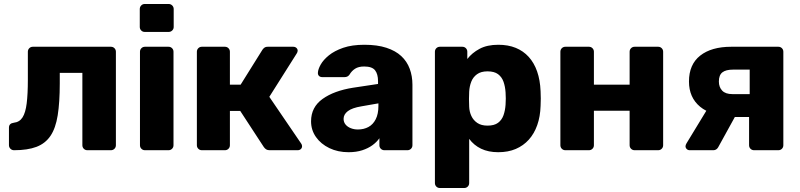

<svg xmlns="http://www.w3.org/2000/svg" viewBox="-20 -755 4020 965"><path d="M50.5 0Q39.9 0 32.4 -7.4Q25 -14.9 25 -25.5V-113.4Q25 -135 49.4 -138.1Q78.2 -141.2 93.3 -165Q108.4 -188.7 114.2 -235.7Q120 -282.7 120 -353.8V-494.9Q120 -505.5 127.3 -512.8Q134.5 -520 145.1 -520H537.4Q548 -520 555.2 -512.8Q562.5 -505.5 562.5 -494.9V-25.1Q562.5 -14.5 555.2 -7.2Q548 0 537.4 0H419.1Q408.5 0 401.3 -7.2Q394 -14.5 394 -25.1V-388.9H280.4V-335.5Q280.4 -240.4 270 -175.4Q259.6 -110.4 233.7 -72.1Q207.9 -33.9 163.2 -16.9Q118.5 0 50.5 0Z M708.6 0Q698 0 690.8 -7.2Q683.5 -14.5 683.5 -25.1V-494.9Q683.5 -505.5 690.8 -512.8Q698 -520 708.6 -520H826.9Q837.5 -520 844.7 -512.8Q852 -505.5 852 -494.9V-25.1Q852 -14.5 844.7 -7.2Q837.5 0 826.9 0ZM707.6 -594.5Q697 -594.5 689.8 -601.8Q682.5 -609 682.5 -619.6V-709.5Q682.5 -720.1 689.8 -727.6Q697 -735 707.6 -735H827.5Q838.1 -735 845.6 -727.6Q853 -720.1 853 -709.5V-619.6Q853 -609 845.6 -601.8Q838.1 -594.5 827.5 -594.5Z M994.6 0Q984 0 976.8 -7.2Q969.5 -14.5 969.5 -25.1V-494.9Q969.5 -505.5 976.8 -512.8Q984 -520 994.6 -520H1110.4Q1121 -520 1128.2 -512.8Q1135.5 -505.5 1135.5 -494.9V-329.4H1189.4L1298.3 -503.8Q1301.4 -509.3 1308 -514.6Q1314.6 -520 1326.1 -520H1453.6Q1463.2 -520 1469.7 -514.3Q1476.1 -508.6 1476.1 -499.8Q1476.1 -496.5 1474.6 -492.6Q1473.1 -488.6 1471.1 -485.9L1333.6 -268.3L1493.9 -33.2Q1498.2 -27.2 1498.2 -20.2Q1498.2 -11.4 1492 -5.7Q1485.7 0 1476.1 0H1335.1Q1324.3 0 1317.6 -4.4Q1311 -8.9 1306 -15.9L1187.4 -197.5H1135.5V-25.1Q1135.5 -14.5 1128.2 -7.2Q1121 0 1110.4 0Z M1731.8 10Q1678.1 10 1635.4 -10.6Q1592.8 -31.2 1568.1 -66.3Q1543.4 -101.4 1543.4 -145.2Q1543.4 -216.4 1601.2 -257.7Q1659 -299 1754.5 -314.1L1880 -333V-346.8Q1880 -382.9 1865 -401.8Q1850 -420.8 1810.2 -420.8Q1782 -420.8 1764.7 -409.6Q1747.4 -398.5 1736.6 -379.9Q1727.9 -367.4 1712 -367.4H1599.8Q1589 -367.4 1583.1 -373.6Q1577.1 -379.8 1577.8 -389.4Q1578.4 -406.5 1591.7 -430.3Q1605 -454.1 1632.9 -476.8Q1660.9 -499.5 1704.9 -514.8Q1749 -530 1811.5 -530Q1876.1 -530 1922.1 -514.9Q1968.1 -499.9 1996.8 -473.1Q2025.5 -446.4 2039.2 -409.4Q2052.9 -372.5 2052.9 -329.4V-25.1Q2052.9 -14.5 2045.6 -7.2Q2038.4 0 2027.7 0H1912Q1901.4 0 1894.1 -7.2Q1886.9 -14.5 1886.9 -25.1V-60.3Q1873.6 -41 1851.9 -25.2Q1830.3 -9.4 1800.4 0.3Q1770.6 10 1731.8 10ZM1778.6 -104.2Q1808.4 -104.2 1831.7 -116.7Q1855 -129.2 1868.4 -155.7Q1881.9 -182.2 1881.9 -222.1V-235.5L1796.6 -220.6Q1749.6 -212.8 1728.2 -196.4Q1706.9 -180 1706.9 -157.7Q1706.9 -141 1716.8 -129.1Q1726.7 -117.1 1743.1 -110.7Q1759.5 -104.2 1778.6 -104.2Z M2191 190Q2180.4 190 2173.1 182.8Q2165.9 175.5 2165.9 164.9V-494.9Q2165.9 -505.5 2173.1 -512.8Q2180.4 -520 2191 -520H2303.6Q2314.2 -520 2321.5 -512.8Q2328.7 -505.5 2328.7 -494.9V-458.5Q2352.5 -489.4 2390.5 -509.7Q2428.5 -530 2484.2 -530Q2533.9 -530 2572 -514.5Q2610.1 -499 2637.3 -469.1Q2664.5 -439.1 2679.6 -395.9Q2694.7 -352.6 2697 -296.7Q2698 -277.4 2698 -260Q2698 -242.6 2697 -222.6Q2695.4 -169.3 2680.2 -126.3Q2665.1 -83.4 2637.9 -53.1Q2610.7 -22.9 2572.3 -6.4Q2533.9 10 2484.2 10Q2434.7 10 2398.3 -7.4Q2361.9 -24.8 2338.1 -57.1V164.9Q2338.1 175.5 2330.9 182.8Q2323.6 190 2313 190ZM2430.1 -123.6Q2464.1 -123.6 2483.1 -137.7Q2502.1 -151.9 2510.6 -175.7Q2519 -199.6 2521 -228.9Q2523.3 -260 2521 -291.1Q2519 -320.4 2510.6 -344.3Q2502.1 -368.1 2483.1 -382.3Q2464.1 -396.4 2430.1 -396.4Q2397.5 -396.4 2377.5 -381.9Q2357.5 -367.4 2348.5 -344.1Q2339.5 -320.8 2338.1 -294.1Q2337.1 -274.8 2337.1 -256.7Q2337.1 -238.6 2338.1 -218.6Q2339.1 -193.6 2349.1 -172.1Q2359.1 -150.6 2379 -137.1Q2398.9 -123.6 2430.1 -123.6Z M2821.6 0Q2811 0 2803.8 -7.2Q2796.5 -14.5 2796.5 -25.1V-494.9Q2796.5 -505.5 2803.8 -512.8Q2811 -520 2821.6 -520H2939.9Q2950.5 -520 2957.7 -512.8Q2965 -505.5 2965 -494.9V-329.4H3144.5V-494.9Q3144.5 -505.5 3151.8 -512.8Q3159 -520 3169.6 -520H3287.9Q3298.5 -520 3305.7 -512.8Q3313 -505.5 3313 -494.9V-25.1Q3313 -14.5 3305.7 -7.2Q3298.5 0 3287.9 0H3169.6Q3159 0 3151.8 -7.2Q3144.5 -14.5 3144.5 -25.1V-198.3H2965V-25.1Q2965 -14.5 2957.7 -7.2Q2950.5 0 2939.9 0Z M3770 0Q3759.4 0 3752.1 -7.2Q3744.9 -14.5 3744.9 -25.1V-167.1H3661.2V-172.1Q3554.7 -172.1 3498.7 -218.6Q3442.8 -265.1 3442.8 -345.4Q3442.8 -430.9 3499.1 -475.4Q3555.5 -520 3655.5 -520H3892Q3902.6 -520 3909.9 -512.8Q3917.1 -505.5 3917.1 -494.9V-25.1Q3917.1 -14.5 3909.9 -7.2Q3902.6 0 3892 0ZM3446.6 0Q3437.4 0 3431.4 -6Q3425.4 -12 3425.4 -20Q3425.4 -22.8 3426.6 -26.5Q3427.8 -30.3 3430.3 -34.4L3537 -209.8L3683.2 -184.8L3589.7 -15Q3586.4 -8.8 3580.1 -4.4Q3573.9 0 3565.9 0ZM3660.9 -282H3748V-405.1H3664.6Q3628.1 -405.1 3610.6 -391.3Q3593.1 -377.4 3593.1 -345.4Q3593.1 -317.1 3609.7 -299.6Q3626.2 -282 3660.9 -282Z"/></svg>

Font: Rubik Light
Style: Regular
Weight: 300
Designer: Hubert and Fischer
Foundry: Hubert and Fischer
Version: Version 2.300;gftools[0.9.30]